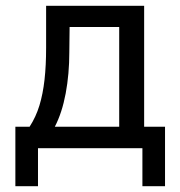

<svg xmlns="http://www.w3.org/2000/svg" viewBox="-20 -511 622 662"><path d="M33 131V-74H82Q104 -108 116 -147.5Q128 -187 133.5 -236Q139 -285 139 -347V-491H477V-74H549V131H471V0H111V131ZM169 -74H391V-418H220L219 -331Q219 -256 206.5 -189Q194 -122 169 -74Z"/></svg>

Font: Nunito Sans 10pt SemiCondensed Medium
Style: Regular
Weight: 500
Width: 4
Designer: Vernon Adams
Foundry: Vernon Adams
Version: Version 3.101;gftools[0.9.27]